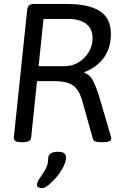

<svg xmlns="http://www.w3.org/2000/svg" viewBox="-20 -720 650 975"><path d="M319 -700Q428 -700 485.5 -664.5Q543 -629 543 -548Q543 -473 505.5 -424.5Q468 -376 409 -354V-350Q438 -340 454 -307Q470 -274 485 -225L543 -28Q545 -20 545 -17Q545 -8 535.5 -3Q526 2 501 2H491Q476 2 465 -1.5Q454 -5 452 -14L397 -210Q380 -268 348 -288Q316 -308 258 -308H168L138 -20Q135 2 96 2H88Q66 2 58 -4Q50 -10 50 -20L118 -670Q121 -700 151 -700ZM326 -624H201L176 -384H308Q348 -384 380 -404Q412 -424 431 -456Q450 -488 450 -525Q450 -576 416 -600Q382 -624 326 -624ZM278 51Q297 51 306 58.5Q315 66 315 79Q315 101 301.5 127.5Q288 154 267.5 178.5Q247 203 227 219Q207 235 195 235Q187 235 177.5 232Q168 229 168 220Q168 204 182 184.5Q196 165 210.5 140Q225 115 225 83Q225 69 237 60Q249 51 269 51Z"/></svg>

Font: Asap VF Beta
Style: Italic
Weight: 400
Italic angle: -6°
Designer: Pablo Cosgaya
Foundry: Pablo Cosgaya
Version: Version 1.007